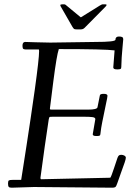

<svg xmlns="http://www.w3.org/2000/svg" viewBox="-20 -862 619 888"><path d="M262 -830.1Q259 -834.5 259 -838.3Q259 -842 268.1 -842H278.1Q282 -842 289.1 -835L352.1 -783Q354 -781 356 -783L440.9 -835.9Q451.2 -842 454.1 -842H467Q472.9 -842 472.9 -839Q472.9 -835.9 467 -830.1Q376 -738 371.6 -733.6Q364.3 -726.1 354 -726.1H334Q325.9 -726.1 322.8 -728.1Q319.6 -730.2 314.9 -738ZM137 2.9 33.9 6.1Q23.4 6.1 20.3 2.1Q17.1 -2 17.1 -13.4Q17.1 -24.9 21.1 -27.5Q25.1 -30 38.1 -30H77.9Q78.1 -32 86.1 -82.2Q94 -132.3 102.3 -186.2Q110.6 -240 121.6 -313.8Q132.6 -387.7 140.9 -447.3Q160.9 -591.3 160.9 -626L159.9 -633.1H102.1Q87.2 -633.1 85.6 -638.8Q84 -644.5 84 -650.9Q84 -668 96.9 -668L144.5 -666.5Q191.9 -665 212.9 -665Q212.9 -665 422.1 -668Q512.7 -668 513.9 -678Q513.9 -693.1 530 -693.1Q541 -693.1 545.5 -690.3Q550 -687.5 550 -680.8Q550 -674.1 546.1 -636.5Q542.2 -598.9 541 -552Q541 -544.9 537.1 -543Q533.2 -541 522.5 -541Q511.7 -541 507.8 -543.6Q503.9 -546.1 503.9 -550.2Q503.9 -554.2 510 -628.9Q466.6 -635 252 -635Q242.4 -607.9 226.7 -486Q210.9 -364 210.9 -360.5Q210.9 -356.9 211.2 -356.4Q211.9 -355 222.9 -355H387Q429 -355 430.9 -366L441.9 -420.9Q442.9 -428 460 -428Q477.1 -428 477.1 -418.9Q477.1 -412.4 469.7 -379.2Q447.8 -276.1 446.2 -256.7Q444.6 -237.3 441.9 -235.4Q438.2 -232.9 429 -232.9H425Q408.9 -232.9 408.9 -241L420.9 -311Q420.9 -318.6 407.8 -320.3Q394.8 -322 374 -322H222.9Q211.7 -322 209.6 -321Q207.5 -320.1 205.4 -309.7Q203.4 -299.3 186.9 -184.1Q170.4 -68.8 167 -39.1Q167 -33 170.9 -33L490 -40Q494.1 -43.7 507.2 -83.7Q520.3 -123.8 523.4 -132.1Q526.6 -140.4 530.2 -143.2Q533.7 -146 541.3 -146Q548.8 -146 555.4 -142.2Q562 -138.4 562 -132.4Q562 -126.5 556.5 -110.2Q551 -94 539.4 -62.4Q527.8 -30.8 522.8 -15.3Q517.8 0.2 513.2 3.2Q508.5 6.1 500 6.1Z"/></svg>

Font: Fanwood Text
Style: Italic
Weight: 400
Italic angle: -9°
Version: Version 1.101